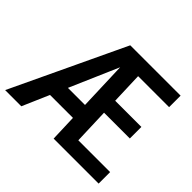

<svg xmlns="http://www.w3.org/2000/svg" viewBox="-160 -923 1136 1136"><g transform="rotate(45 407.5 -355.5)"><path d="M414.6 -635.7 138.7 0H3.4L339.4 -710.9H410.6ZM471.7 -272V-167.5H157.2V-272ZM785.6 -96.2V0H485.4V-96.2ZM498 -710.9 522.9 0H409.2L384.3 -710.9ZM727.5 -416V-319.3H468.3V-416ZM760.7 -710.9V-614.7H460.4V-710.9Z"/></g></svg>

Font: Roboto Condensed Medium
Style: Regular
Weight: 500
Designer: Christian Robertson
Foundry: Google
Version: Version 3.0